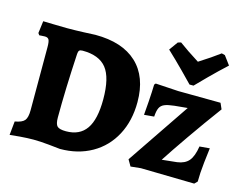

<svg xmlns="http://www.w3.org/2000/svg" viewBox="-101 -891 1347 1063"><g transform="rotate(15 572.5 -359.5)"><path d="M164 0Q130 0 86 3.5Q42 7 29 9L37 -70Q78 -77 92 -94Q106 -111 106 -153V-514Q106 -546 100 -557Q94 -568 77 -568Q66 -568 57 -567Q48 -566 45 -566L37 -577L46 -647Q62 -647 103.5 -645.5Q145 -644 183 -644Q228 -644 277 -646Q326 -648 345 -649Q500 -649 583 -571.5Q666 -494 666 -349Q666 -242 622.5 -160Q579 -78 500 -33Q421 12 318 12Q302 10 251.5 5Q201 0 164 0ZM274 -521Q262 -311 262 -153Q262 -116 274.5 -103.5Q287 -91 325 -91Q403 -91 441 -145.5Q479 -200 479 -315Q479 -439 436.5 -492.5Q394 -546 299 -546Q285 -546 280 -540.5Q275 -535 274 -521ZM943 -390 869 -383Q832 -379 813 -371Q794 -363 786 -346Q778 -329 776 -296L719 -291Q721 -309 725 -367.5Q729 -426 730 -467L737 -475L868 -467L1111 -465L1126 -431Q1052 -331 984 -233Q916 -135 878 -76L964 -85Q1008 -91 1030 -117Q1052 -143 1061 -201L1119 -206Q1116 -186 1109 -122Q1102 -58 1102 -11L1086 5L779 -1L721 5L700 -31ZM760 -676 796 -726 814 -731Q861 -696 931 -652Q1002 -697 1047 -731L1066 -726L1103 -676Q1055 -632 1005.5 -582.5Q956 -533 942 -518H919Q905 -533 856 -582.5Q807 -632 760 -676Z"/></g></svg>

Font: Alegreya ExtraBold
Style: Regular
Weight: 800
Designer: Juan Pablo del Peral
Foundry: Huerta Tipografica
Version: Version 2.007; ttfautohint (v1.6)